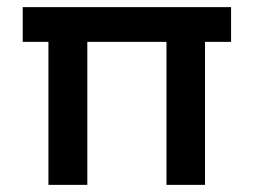

<svg xmlns="http://www.w3.org/2000/svg" viewBox="-20 -520 713 540"><path d="M448.2 -402.3Q392.6 -402.3 225.6 -402.3Q225.6 -301.8 225.6 0Q198.2 0 116.2 0Q116.2 -100.6 116.2 -402.3Q97.7 -402.3 43.9 -402.3Q43.9 -426.8 43.9 -500Q190.4 -500 629.9 -500Q629.9 -475.6 629.9 -402.3Q611.3 -402.3 556.6 -402.3Q556.6 -301.8 556.6 0Q529.3 0 448.2 0Q448.2 -100.6 448.2 -402.3Z"/></svg>

Font: SSportsD
Style: Medium
Weight: 400
Designer: Swiss Typefaces
Version: Version 1.000